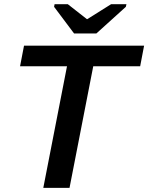

<svg xmlns="http://www.w3.org/2000/svg" viewBox="-20 -909 717 929"><path d="M431.2 -588.4 316.4 0H189.5L304.2 -588.4H77.1L96.2 -688H677.2L658.2 -588.4ZM588.9 -876 446.3 -747.1H338.4L241.7 -876L244.1 -888.7H308.1L400.4 -816.4H402.3L517.6 -888.7H591.8Z"/></svg>

Font: Arimo SemiBold
Style: Italic
Weight: 600
Italic angle: -12°
Version: Version 1.33